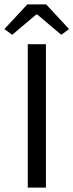

<svg xmlns="http://www.w3.org/2000/svg" viewBox="-37 -858 336 878"><path d="M90 0V-656H173V0ZM-17 -725 88 -838H174L279 -725L243 -699L133 -792H129L19 -699Z"/></svg>

Font: Pinyin1712
Style: Regular
Weight: 400
Version: Version 1